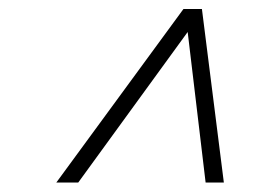

<svg xmlns="http://www.w3.org/2000/svg" viewBox="-20 -698 554 416"><path d="M386 -634H390.5L149.5 -302.5H102L377.5 -678.5H417.5L465 -302.5H425.5Z"/></svg>

Font: Newsreader 28pt
Style: Italic
Weight: 400
Italic angle: -17°
Version: Version 1.003